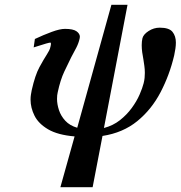

<svg xmlns="http://www.w3.org/2000/svg" viewBox="-20 -558 751 798"><path d="M443 -538H510L412 -26Q450 -36 478.5 -58.5Q507 -81 527.5 -109Q548 -137 560 -164.5Q572 -192 577 -212Q580 -224 581 -234.5Q582 -245 582 -255Q582 -270 580 -284Q578 -298 576 -311Q573 -326 571 -341Q569 -356 569 -370Q569 -386 572 -399Q576 -415 597.5 -429Q619 -443 644 -443Q683 -443 697 -425.5Q711 -408 711 -381Q711 -369 709 -355.5Q707 -342 704 -328Q685 -247 647.5 -175Q610 -103 550.5 -54.5Q491 -6 406 7Q396 59 385.5 113.5Q375 168 365 220H231L290 9Q220 3 180 -20.5Q140 -44 123.5 -77Q107 -110 107 -144Q107 -155 108.5 -164.5Q110 -174 112 -184Q126 -246 144 -279Q162 -312 175 -332Q180 -340 184 -347.5Q188 -355 190 -365Q194 -381 189 -381Q186 -381 171.5 -377Q157 -373 120 -361L125 -396Q161 -413 195 -425.5Q229 -438 250 -438Q284 -438 298 -428Q312 -418 312 -405Q312 -403 311.5 -401.5Q311 -400 311 -398Q307 -379 297 -359.5Q287 -340 276 -320Q263 -294 247 -260Q231 -226 220 -175Q217 -163 217 -147Q217 -125 225 -100.5Q233 -76 251.5 -56Q270 -36 301 -27Q336 -154 372 -282.5Q408 -411 443 -538Z"/></svg>

Font: Libertinus Serif SemiBold
Style: Italic
Weight: 600
Italic angle: -11.5°
Designer: Philipp H. Poll, Khaled Hosny
Foundry: Caleb Maclennan
Version: Version 7.051;RELEASE